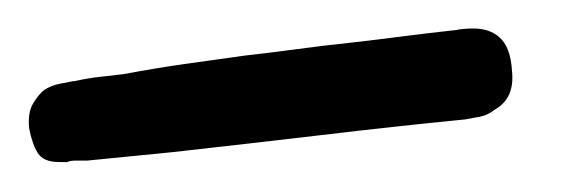

<svg xmlns="http://www.w3.org/2000/svg" viewBox="-20 -254 387 132"><path d="M10.7 -192.4Q15.6 -195.3 20.5 -196.3Q25.4 -197.3 30.3 -198.2H31.2Q40 -200.2 48.8 -201.2Q57.6 -202.1 65.4 -203.1Q85.9 -207 106.9 -210Q127.9 -212.9 148.4 -215.8Q166 -217.8 184.1 -220.2Q202.1 -222.7 220.7 -224.6Q238.3 -226.6 256.8 -229Q275.4 -231.4 293.9 -233.4Q297.9 -234.4 305.7 -234.4Q316.4 -234.4 323.2 -228.5Q331.1 -221.7 332 -205.1Q334 -186.5 320.3 -178.7Q315.4 -174.8 310.1 -173.8Q304.7 -172.9 299.8 -171.9Q250 -167 200.7 -161.1Q151.4 -155.3 98.6 -149.4L40 -143.6H39.1H36.1H32.2Q28.3 -143.6 26.4 -142.6H20.5Q9.8 -142.6 5.9 -148.9Q2 -155.3 0 -166Q-1 -176.8 2.9 -183.1Q6.8 -189.5 10.7 -192.4Z"/></svg>

Font: Scriphy
Style: Regular
Weight: 400
Designer: Ala M. Lockhart
Foundry: Ala M. Lockhart
Version: Version 1.0 2021